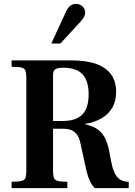

<svg xmlns="http://www.w3.org/2000/svg" viewBox="-20 -972 695 992"><path d="M40 0V-33Q76 -33 92 -37.5Q108 -42 112 -54Q116 -66 116 -89V-570Q116 -594 111.5 -606.5Q107 -619 91 -623Q75 -627 40 -627V-660H349Q428 -660 479 -641Q530 -622 555 -586Q580 -550 580 -498Q580 -449 559.5 -414.5Q539 -380 502.5 -359.5Q466 -339 420 -332V-330Q465 -320 490 -299.5Q515 -279 528 -247Q541 -215 548 -171L554 -139Q560 -107 570 -83Q580 -59 598 -46Q616 -33 645 -33V0H471Q457 -11 445.5 -35Q434 -59 426 -92L396 -230Q389 -268 368 -287.5Q347 -307 305 -307H254V-89Q254 -66 258.5 -53.5Q263 -41 279 -37Q295 -33 328 -33V0ZM254 -347H304Q373 -347 405.5 -380.5Q438 -414 438 -485Q438 -554 406.5 -588Q375 -622 307 -622Q273 -622 263.5 -612.5Q254 -603 254 -583ZM245 -747 323 -916Q333 -936 345.5 -944Q358 -952 373 -952Q392 -952 406 -939Q420 -926 420 -908Q420 -898 416 -888.5Q412 -879 396 -860L292 -747Z"/></svg>

Font: Frank Ruhl Libre SemiBold
Style: Regular
Weight: 600
Designer: Yanek Iontef
Foundry: Fontef
Version: Version 6.003;gftools[0.9.30]